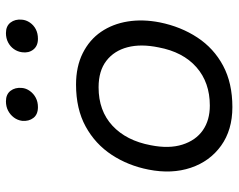

<svg xmlns="http://www.w3.org/2000/svg" viewBox="-96 -680 783 630"><g transform="rotate(-90 295.0 -364.5)"><path d="M259 7Q184 7 132.5 -30Q81 -67 60 -129.5Q39 -192 54 -268Q67 -335 102.5 -389Q138 -443 195.5 -474.5Q253 -506 333 -506Q392 -506 436 -484Q480 -462 506 -424Q532 -386 540 -336.5Q548 -287 537 -231Q523 -162 487.5 -108Q452 -54 395 -23.5Q338 7 259 7ZM264 -67Q340 -67 390 -111Q440 -155 455 -235Q467 -293 455.5 -337Q444 -381 411 -406.5Q378 -432 324 -432Q247 -432 198 -386.5Q149 -341 134 -261Q122 -201 136 -157Q150 -113 183 -90Q216 -67 264 -67ZM259 -631Q235 -631 223.5 -646Q212 -661 214 -683Q216 -698 225 -710Q234 -722 247.5 -729Q261 -736 278 -736Q301 -736 312.5 -721Q324 -706 322 -684Q321 -670 312 -657.5Q303 -645 289.5 -638Q276 -631 259 -631ZM483 -631Q460 -631 448 -646Q436 -661 439 -683Q441 -698 449.5 -710Q458 -722 471.5 -729Q485 -736 502 -736Q525 -736 536.5 -721Q548 -706 546 -684Q545 -670 536.5 -657.5Q528 -645 514.5 -638Q501 -631 483 -631Z"/></g></svg>

Font: REM Light
Style: Italic
Weight: 300
Italic angle: -11°
Designer: Octavio Pardo
Foundry: Ashler Design
Version: Version 1.005;gftools[0.9.28]